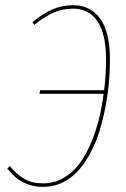

<svg xmlns="http://www.w3.org/2000/svg" viewBox="-20 -711 487 740"><path d="M262.2 -690.9Q329.6 -690.9 366.7 -638.4Q403.8 -585.9 403.8 -481.4Q403.8 -440.4 400.1 -396.7Q396.5 -353 387.5 -304.4Q378.4 -255.9 365.2 -211.4Q352.1 -167 331.1 -126.5Q310.1 -85.9 284.2 -56.2Q258.3 -26.4 222.7 -8.5Q187 9.3 145.5 9.3Q112.8 9.3 85.9 -1.2Q59.1 -11.7 42.7 -25.4Q26.4 -39.1 7.8 -61.5L18.1 -70.8Q45.4 -38.1 74 -21.2Q102.5 -4.4 146 -4.4Q188.5 -4.4 224.4 -24.9Q260.3 -45.4 285.2 -78.9Q310.1 -112.3 329.8 -158.4Q349.6 -204.6 361.1 -251.2Q372.6 -297.9 379.4 -349.6H132.3L134.3 -363.3H381.3Q388.7 -421.4 388.7 -481.4Q388.7 -579.1 356 -628.4Q323.2 -677.7 262.2 -677.7Q222.2 -677.7 188 -663.1Q153.8 -648.4 111.8 -615.2L105 -625.5Q145 -658.7 182.1 -674.8Q219.2 -690.9 262.2 -690.9Z"/></svg>

Font: Fira Sans Compressed Hair
Style: Italic
Weight: 100
Width: 3
Italic angle: -8°
Designer: Carrois Corporate & Edenspiekermann AG
Foundry: Carrois Corporate GbR & Edenspiekermann AG
Version: Version 4.203;PS 004.203;hotconv 1.0.88;makeotf.lib2.5.64775